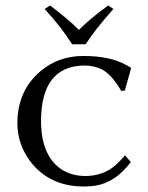

<svg xmlns="http://www.w3.org/2000/svg" viewBox="-20 -676 544 706"><path d="M245.1 -513.2Q206.5 -575.2 144 -643.1L164.1 -655.8Q234.9 -602.5 270 -565.9Q308.6 -605.5 377.9 -655.8L397 -643.1Q329.6 -567.4 294.9 -513.2ZM289.1 -435.1Q131.8 -432.6 130.9 -231.9Q130.9 -107.9 201.2 -56.6Q239.3 -29.3 293 -28.8Q360.8 -28.8 406.7 -70.3Q422.4 -84.5 439.9 -105L460.9 -80.1Q405.3 -5.4 330.6 6.8Q310.5 9.8 288.1 9.8Q163.6 9.8 92.8 -80.6Q44.4 -144 43.9 -222.2Q43.9 -343.3 129.9 -415Q195.8 -470.2 286.1 -470.2Q384.3 -470.2 442.9 -437.5Q458.5 -428.7 460 -428.2L461.9 -424.8L439 -342.8L425.8 -341.8Q391.1 -401.4 355.5 -420.4Q326.2 -435.1 289.1 -435.1Z"/></svg>

Font: Linux Biolinum Capitals O
Style: Small Caps
Weight: 400
Designer: Philipp H. Poll
Foundry: Philipp H. Poll
Version: Version 1.0.4